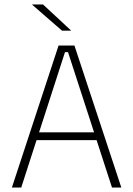

<svg xmlns="http://www.w3.org/2000/svg" viewBox="-20 -844 600 864"><path d="M33.5 0 243.5 -639H315L526 0H484L286 -609.5H272.5L75.5 0ZM133 -213.5V-248.5H426V-213.5ZM173.5 -824 300 -706.5V-706H259L124.5 -823V-824Z"/></svg>

Font: Anek Gujarati Medium ExtraLight
Style: Regular
Weight: 250
Version: Version 1.003